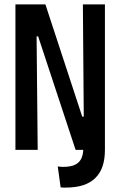

<svg xmlns="http://www.w3.org/2000/svg" viewBox="-20 -680 547 871"><path d="M255 170 242 75Q249 76 254.5 76.5Q260 77 266 77Q299 77 319 68Q339 59 348.5 40Q358 21 358 -9V-47H456V-1Q456 42 445.5 73.5Q435 105 413 127Q391 149 357.5 160Q324 171 277 171Q273 171 267.5 171Q262 171 255 170ZM50 0V-660H186L353 -151H360L356 -660H456V0H323L153 -515H146L151 0Z"/></svg>

Font: Bricolage Grotesque 48pt Condensed Medium
Style: Regular
Weight: 500
Width: 3
Designer: Mathieu Triay
Foundry: Atelier Triay
Version: Version 1.001;gftools[0.9.33.dev8+g029e19f]